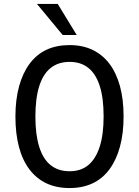

<svg xmlns="http://www.w3.org/2000/svg" viewBox="-20 -942 703 971"><path d="M332 9Q266 9 215.5 -14.5Q165 -38 129.5 -84.5Q94 -131 76 -198.5Q58 -266 58 -352Q58 -438 76.5 -505.5Q95 -573 130 -620Q165 -667 215.5 -690.5Q266 -714 332 -714Q397 -714 447.5 -690Q498 -666 533 -620Q568 -574 586.5 -507Q605 -440 605 -353Q605 -267 586.5 -199.5Q568 -132 533 -85Q498 -38 447.5 -14.5Q397 9 332 9ZM332 -76Q389 -76 426.5 -107Q464 -138 484 -199.5Q504 -261 504 -353Q504 -446 484.5 -507Q465 -568 427 -598.5Q389 -629 332 -629Q275 -629 236.5 -598.5Q198 -568 178.5 -506.5Q159 -445 159 -352Q159 -261 178.5 -199Q198 -137 236.5 -106.5Q275 -76 332 -76ZM297 -765 167 -922H272L368 -765Z"/></svg>

Font: Nunito Sans 10pt Condensed SemiBold
Style: Regular
Weight: 600
Width: 3
Designer: Vernon Adams
Foundry: Vernon Adams
Version: Version 3.101;gftools[0.9.27]